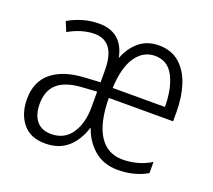

<svg xmlns="http://www.w3.org/2000/svg" viewBox="-99 -670 895 808"><g transform="rotate(20 348.5 -266.0)"><path d="M485 -542Q541 -542 577.5 -510Q614 -478 631.5 -424Q649 -370 649 -304V-262H361Q362 -151 398.5 -94.5Q435 -38 503 -38Q535 -38 566.5 -46Q598 -54 630 -73V-23Q572 10 500 10Q436 10 393.5 -26Q351 -62 332 -119Q313 -58 274 -24Q235 10 174 10Q107 10 73 -32.5Q39 -75 39 -140Q39 -219 91 -261Q143 -303 237 -308L306 -312V-364Q306 -431 282.5 -463Q259 -495 213 -495Q188 -495 158.5 -487Q129 -479 98 -461L80 -504Q108 -521 143.5 -531.5Q179 -542 216 -542Q322 -542 343 -434Q361 -482 396.5 -512Q432 -542 485 -542ZM484 -495Q432 -495 399 -447.5Q366 -400 362 -307H596Q596 -388 569 -441.5Q542 -495 484 -495ZM244 -266Q168 -262 132 -230.5Q96 -199 96 -140Q96 -91 118.5 -63.5Q141 -36 184 -36Q243 -36 274.5 -82Q306 -128 306 -202V-270Z"/></g></svg>

Font: Noto Sans Gurmukhi Condensed Light
Style: Regular
Weight: 300
Width: 3
Designer: Jelle Bosma - Monotype Design Team
Foundry: Monotype Imaging Inc.
Version: Version 2.004; ttfautohint (v1.8.4.7-5d5b)